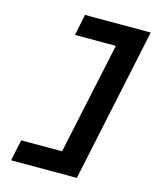

<svg xmlns="http://www.w3.org/2000/svg" viewBox="-126 -837 851 1035"><g transform="rotate(15 300.0 -320.0)"><path d="M36 110 61 -8H289L422 -632H194L218 -750H585L403 110Z"/></g></svg>

Font: Geist Mono
Style: Bold Italic
Weight: 700
Italic angle: -12°
Monospace: yes
Designer: Basement.studio, Andrés Briganti, Mateo Zaragoza
Foundry: Basement.studio, Vercel, Andrés Briganti, Guido Ferreyra, Mateo Zaragoza
Version: Version 1.500; ttfautohint (v1.8.4.7-5d5b)